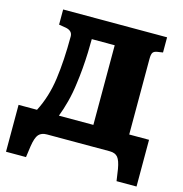

<svg xmlns="http://www.w3.org/2000/svg" viewBox="-122 -811 1027 1076"><g transform="rotate(15 392.0 -273.5)"><path d="M9 153V-119H116Q162 -208 177 -317Q192 -426 192 -565Q192 -597 154 -605L112 -612V-700H715V-612L682 -607Q664 -604 657.5 -594Q651 -584 651 -557V-119H766V152H650L640 84Q632 37 617 18.5Q602 0 570 0H206Q174 0 158 18Q142 36 134 88L125 153ZM243 -119H443V-581H310Q310 -548 308.5 -503Q307 -458 303 -410Q299 -362 293 -320Q286 -263 272.5 -211.5Q259 -160 243 -119Z"/></g></svg>

Font: Literata 12pt ExtraBold
Style: Regular
Weight: 800
Designer: Latin by Veronika Burian and Jose Scaglione. Greek by Irene Vlachou. Cyrillic by Vera Evstafieva.
Foundry: TypeTogether
Version: Version 3.002